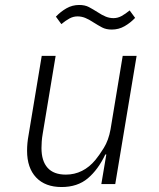

<svg xmlns="http://www.w3.org/2000/svg" viewBox="-20 -741 640 773"><path d="M408 -119H404Q375 -58 333.5 -23Q292 12 228 12Q162 12 125.5 -26.5Q89 -65 89 -134Q89 -165 95 -197L148 -516H204L152 -203Q149 -186 148 -171Q147 -156 147 -145Q147 -93 171.5 -65.5Q196 -38 245 -38Q280 -38 310 -53Q340 -68 364 -97Q379 -115 398 -145.5Q417 -176 425 -220L474 -516H530L444 0H388ZM430 -622Q407 -622 391 -630.5Q375 -639 356 -651Q338 -663 323 -669Q308 -675 292 -675Q275 -675 259.5 -666.5Q244 -658 227 -644L205 -674Q224 -694 247.5 -707.5Q271 -721 299 -721Q322 -721 338 -712.5Q354 -704 373 -692Q391 -680 406 -674Q421 -668 437 -668Q454 -668 469.5 -676.5Q485 -685 502 -699L524 -669Q505 -649 481.5 -635.5Q458 -622 430 -622Z"/></svg>

Font: IBM Plex Mono Light
Style: Italic
Weight: 300
Italic angle: -9°
Monospace: yes
Designer: Mike Abbink, Paul van der Laan, Pieter van Rosmalen
Foundry: Bold Monday
Version: Version 2.3